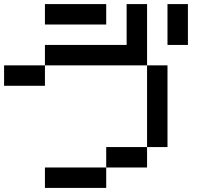

<svg xmlns="http://www.w3.org/2000/svg" viewBox="-20 -920 1040 940"><path d="M0 -500V-600H200V-500ZM900 -700H800V-900H900ZM200 0V-100H500V0ZM200 -600V-700H600V-900H700V-600ZM200 -800V-900H500V-800ZM800 -200H700V-600H800ZM500 -100V-200H700V-100Z"/></svg>

Font: Galmuri9 Regular
Style: Regular
Weight: 400
Designer: Lee Minseo (quiple)
Version: Version 2.399;hotconv 1.1.1;makeotfexe 2.6.0 DEVELOPMENT